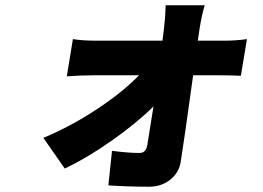

<svg xmlns="http://www.w3.org/2000/svg" viewBox="-20 -620 996 727"><path d="M225.1 18.1 144.2 -98Q246.8 -140.6 345.7 -205.8Q444.6 -271 506.4 -334.9H332.4Q286.9 -334.9 233 -331L256 -471.9Q290.5 -465.9 350.1 -465.9H595.2L600.9 -512.1Q606.2 -554.7 607.2 -600.1H755.3Q745 -568.5 735.8 -512.1L729 -465.9H827.1Q873.6 -465.9 915.1 -471.9L892 -333.1Q848.7 -334.9 812.5 -334.9H711.3Q676.8 -84.2 664.4 -8.2Q658.4 33.4 624.8 60.2Q591.3 87 543.7 87Q469.8 87 390.3 82L404.1 -49Q465.6 -40.8 507.8 -40.8Q521 -40.8 528.1 -48.5Q535.2 -56.1 538 -72.1Q555 -175.8 561.1 -217Q498.6 -154.8 404.1 -88.2Q309.7 -21.7 225.1 18.1Z"/></svg>

Font: Karasuma Gothic
Style: Italic
Weight: 900
Italic angle: -9.39999°
Designer: Rasmus Andersson / Ryoko Nishizuka
Foundry: Genbu
Version: Version 1.00